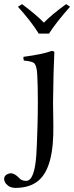

<svg xmlns="http://www.w3.org/2000/svg" viewBox="-68 -669 360 932"><path d="M112.8 -307.1Q110.4 -354 95.2 -364.3Q82.5 -372.1 47.9 -375Q44.4 -387.2 45.9 -393.1Q140.6 -405.8 183.1 -421.9Q194.8 -420.9 195.8 -415Q195.8 -413.6 191.9 -311Q189.5 -213.4 189.5 -172.9Q189.5 -137.7 190.9 -64Q194.8 140.6 121.6 205.1Q118.7 207.5 117.2 209Q76.2 242.7 6.8 243.2Q-22 243.2 -39.1 222.7Q-47.4 211.9 -47.9 200.2Q-47.9 180.7 -24.4 173.3Q-19.5 171.9 -16.1 171.9Q2.9 171.9 25.9 195.8Q27.3 197.3 27.8 198.2Q39.6 209 59.1 209Q99.6 209 108.4 82Q110.8 48.8 113.8 -49.8Q115.7 -106.9 115.7 -176.8Q115.7 -252.9 112.8 -307.1ZM120.1 -505.9Q81.5 -567.9 19 -636.2L39.1 -648.9Q109.9 -595.7 145 -559.1Q183.6 -598.6 252.9 -648.9L272 -636.2Q204.6 -560.5 169.9 -505.9Z"/></svg>

Font: Linux Libertine Display O
Style: Regular
Weight: 400
Designer: Philipp H. Poll
Foundry: Philipp H. Poll
Version: Version 5.0.9